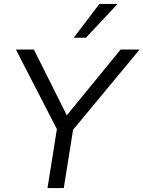

<svg xmlns="http://www.w3.org/2000/svg" viewBox="-20 -957 730 977"><path d="M221.7 0 274.1 -329.3 283.4 -273 60.8 -705H152.4L327.9 -354.3H306.8L593.9 -705H690.4L330.2 -270.6L357 -329.3L304.5 0ZM355.1 -765 485.7 -936.9H578.4L417.1 -765Z"/></svg>

Font: Mulish ExtraLight
Style: Italic
Weight: 200
Italic angle: -9°
Designer: Vernon Adams
Foundry: Vernon Adams
Version: Version 3.603